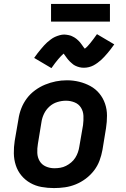

<svg xmlns="http://www.w3.org/2000/svg" viewBox="-20 -950 640 978"><path d="M255 8Q223 8 192 2.5Q161 -3 134.5 -18Q108 -33 89 -56Q70 -79 60.5 -108Q51 -137 50.5 -169Q50 -201 55 -233L74 -343Q78 -371 88.5 -398Q99 -425 116.5 -448.5Q134 -472 158.5 -490Q183 -508 210 -519Q237 -530 264.5 -535.5Q292 -541 321 -541Q353 -541 383.5 -533.5Q414 -526 440.5 -511.5Q467 -497 486 -474Q505 -451 515 -422Q525 -393 525 -361Q525 -329 520 -297L502 -187Q497 -159 487 -132Q477 -105 459 -81.5Q441 -58 417 -40Q393 -22 366 -11Q339 0 311 4Q283 8 255 8ZM257 -93Q272 -93 287 -95.5Q302 -98 316 -105Q330 -112 342.5 -122.5Q355 -133 363.5 -146.5Q372 -160 377 -174.5Q382 -189 384 -203L403 -313Q406 -337 405 -360Q404 -383 392.5 -401.5Q381 -420 360 -428.5Q339 -437 316 -437Q294 -437 271.5 -430Q249 -423 231.5 -407Q214 -391 204 -370Q194 -349 191 -327L173 -217Q169 -194 170 -171Q171 -148 182 -129.5Q193 -111 213.5 -102Q234 -93 257 -93ZM242 -603 154 -655Q163 -668 171.5 -679Q180 -690 188.5 -700Q197 -710 204.5 -718.5Q212 -727 220 -734Q228 -741 238.5 -749Q249 -757 260 -762Q271 -767 283.5 -770.5Q296 -774 307 -774Q313 -774 319 -773Q325 -772 330.5 -771Q336 -770 341.5 -768Q347 -766 352 -763Q357 -760 361 -758Q365 -756 370 -751.5Q375 -747 379.5 -743Q384 -739 387.5 -734.5Q391 -730 394 -726Q397 -722 399.5 -718.5Q402 -715 405.5 -710Q409 -705 412 -702Q420 -708 426 -714.5Q432 -721 439.5 -730Q447 -739 455.5 -750.5Q464 -762 474 -776L562 -724Q553 -711 544 -699.5Q535 -688 527 -678.5Q519 -669 511 -660.5Q503 -652 495.5 -645Q488 -638 477 -630Q466 -622 455.5 -616.5Q445 -611 432.5 -608Q420 -605 408 -605Q402 -605 396.5 -605.5Q391 -606 385 -607.5Q379 -609 373.5 -611Q368 -613 363 -615.5Q358 -618 354.5 -620.5Q351 -623 346 -627.5Q341 -632 336.5 -636Q332 -640 328.5 -644.5Q325 -649 322 -652.5Q319 -656 316.5 -660Q314 -664 310 -669Q306 -674 304 -677Q296 -670 290 -663.5Q284 -657 276.5 -648.5Q269 -640 260.5 -628.5Q252 -617 242 -603ZM240 -840V-930H540V-840Z"/></svg>

Font: Iosevka Curly Extended Oblique
Style: Bold
Weight: 700
Width: 7
Italic angle: -9°
Monospace: yes
Designer: Belleve Invis
Foundry: Belleve Invis
Version: Version 11.1.0; ttfautohint (v1.8.3)